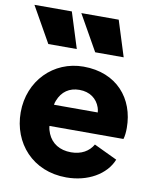

<svg xmlns="http://www.w3.org/2000/svg" viewBox="-91 -894 793 976"><g transform="rotate(10 305.5 -406.0)"><path d="M258 -640 200 -824H7L111 -640ZM500 -640 442 -824H249L353 -640ZM318 12C429 12 521 -41 553 -121L433 -178C412 -141 373 -118 320 -118C261 -118 219 -145 199 -192C194 -204 190 -217 189 -231H571C576 -246 578 -268 578 -289C578 -440 480 -558 308 -558C153 -558 33 -437 33 -274C33 -116 144 12 318 12ZM193 -341C194 -349 196 -356 199 -363C218 -412 256 -438 308 -438C361 -438 399 -410 414 -366C417 -358 418 -350 419 -341Z"/></g></svg>

Font: Plus Jakarta Sans ExtraBold
Style: Regular
Weight: 800
Designer: Gumpita Rahayu
Foundry: Tokotype
Version: Version 2.071;gftools[0.9.30]